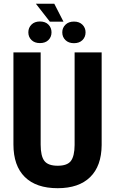

<svg xmlns="http://www.w3.org/2000/svg" viewBox="-20 -989 611 1019"><path d="M519.5 -710.9V-218.8Q518.6 -107.9 458.5 -49.1Q398.4 9.8 286.1 9.8Q171.9 9.8 111.6 -49.8Q51.3 -109.4 51.3 -222.2V-710.9H195.8V-221.7Q195.8 -161.1 215.3 -135.3Q234.9 -109.4 286.1 -109.4Q337.4 -109.4 356.4 -135Q375.5 -160.6 376 -219.2V-710.9ZM316.9 -874H244.6L170.4 -969.2H268.1ZM191.9 -875Q220.7 -875 237.1 -858.4Q253.4 -841.8 253.4 -817.4Q253.4 -793 237.1 -776.6Q220.7 -760.3 191.9 -760.3Q163.6 -760.3 147 -776.6Q130.4 -793 130.4 -817.4Q130.4 -841.8 147 -858.4Q163.6 -875 191.9 -875ZM310.5 -817.4Q310.5 -841.3 327.4 -857.9Q344.2 -874.5 372.6 -874.5Q400.9 -874.5 417.5 -857.9Q434.1 -841.3 434.1 -817.4Q434.1 -792.5 417.5 -776.1Q400.9 -759.8 372.6 -759.8Q344.2 -759.8 327.4 -776.1Q310.5 -792.5 310.5 -817.4Z"/></svg>

Font: Roboto Condensed
Style: Bold
Weight: 700
Designer: Google
Version: Version 2.134; 2016